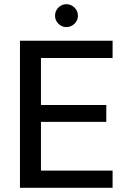

<svg xmlns="http://www.w3.org/2000/svg" viewBox="-20 -894 614 914"><path d="M75 0V-700H516V-618H175V-394H486V-314H175V-82H516V0ZM296 -765Q274 -765 258 -781Q242 -797 242 -819Q242 -842 258 -858Q274 -874 296 -874Q318 -874 334.5 -858Q351 -842 351 -819Q351 -797 334.5 -781Q318 -765 296 -765Z"/></svg>

Font: DM Sans 11pt Medium
Style: Regular
Weight: 500
Version: Version 4.004;gftools[0.9.30]